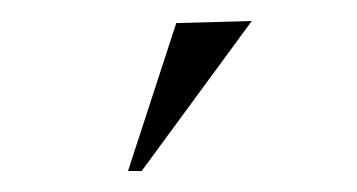

<svg xmlns="http://www.w3.org/2000/svg" viewBox="-20 -730 340 183"><path d="M148 -708 220 -710 115 -567H102Z"/></svg>

Font: Italiana
Style: Regular
Weight: 400
Designer: Santiago Orozco
Foundry: Santiago Orozco
Version: Version 001.001